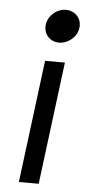

<svg xmlns="http://www.w3.org/2000/svg" viewBox="-49 -674 319 704"><g transform="rotate(5 110.0 -322.0)"><path d="M96 -583C92 -549 116 -522 150 -522C184 -522 216 -549 220 -583C224 -617 199 -644 165 -644C131 -644 100 -617 96 -583ZM121 0 178 -451H105L48 0Z"/></g></svg>

Font: Charger
Style: It
Weight: 400
Designer: Jasper
Foundry: Cannot Into Space Fonts
Version: Version 0.98